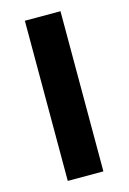

<svg xmlns="http://www.w3.org/2000/svg" viewBox="-106 -725 521 778"><g transform="rotate(-15 154.5 -336.0)"><path d="M79.1 0V-671.9H228.5V0Z"/></g></svg>

Font: Akatab Black
Style: Regular
Weight: 900
Designer: SIL Global
Foundry: SIL Global
Version: Version 4.000